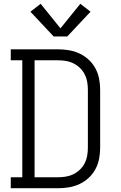

<svg xmlns="http://www.w3.org/2000/svg" viewBox="-20 -996 640 1016"><path d="M37 0V-58H98V-677H37V-735H287Q317 -735 346 -730Q375 -725 401.5 -712.5Q428 -700 449.5 -680Q471 -660 485 -634Q499 -608 504.5 -579Q510 -550 510 -521V-215Q510 -185 504.5 -156Q499 -127 485 -101Q471 -75 449.5 -55Q428 -35 401.5 -22.5Q375 -10 346 -5Q317 0 287 0ZM287 -58Q308 -58 329 -61.5Q350 -65 369 -74.5Q388 -84 403.5 -99Q419 -114 428.5 -133Q438 -152 441.5 -172.5Q445 -193 445 -215V-521Q445 -542 441.5 -562.5Q438 -583 428.5 -602Q419 -621 403.5 -636Q388 -651 369 -660.5Q350 -670 329 -673.5Q308 -677 287 -677H163V-58ZM264 -803 141 -934 195 -976 300 -846 405 -976 459 -934 336 -803Z"/></svg>

Font: Iosevka Slab Light Extended
Style: Regular
Weight: 300
Width: 7
Monospace: yes
Designer: Belleve Invis
Foundry: Belleve Invis
Version: Version 11.1.0; ttfautohint (v1.8.3)